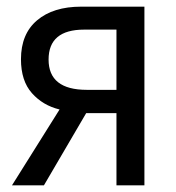

<svg xmlns="http://www.w3.org/2000/svg" viewBox="-20 -557 529 577"><path d="M233 -468H330V-287H241Q126 -287 126 -378Q126 -468 233 -468ZM239 -217H330V0H414V-537H224Q140 -537 91.5 -496Q43 -455 43 -379Q43 -314 76 -277Q109 -240 159 -228L16 0H112Z"/></svg>

Font: Noto Sans UI SemiCondensed
Style: Regular
Weight: 400
Width: 4
Designer: Monotype Design Team
Foundry: Monotype Imaging Inc.
Version: 1.001